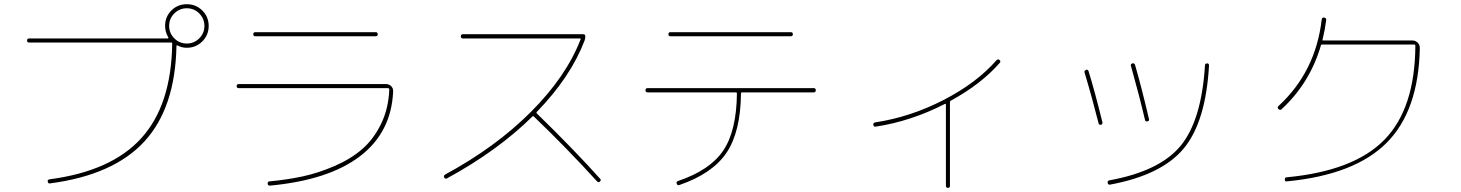

<svg xmlns="http://www.w3.org/2000/svg" viewBox="-20 -865 7040 925"><path d="M939.9 -800.3Q915 -825.2 879.9 -825.2Q844.7 -825.2 819.8 -800.3Q794.9 -775.4 794.9 -740.2Q794.9 -705.1 819.8 -680.2Q844.7 -655.3 879.9 -655.3Q915 -655.3 939.9 -680.2Q964.8 -705.1 964.8 -740.2Q964.8 -775.4 939.9 -800.3ZM120.1 -660.2Q110.4 -660.2 110.4 -669.9Q110.4 -679.7 120.1 -679.7H789.1Q790 -679.7 791 -681.6Q792 -683.6 791 -684.6Q775.4 -710.9 775.4 -740.2Q775.4 -784.2 805.7 -814.5Q835.9 -844.7 879.9 -844.7Q923.8 -844.7 954.6 -814.5Q985.4 -784.2 985.4 -740.2Q985.4 -696.3 954.6 -665.5Q923.8 -634.8 879.9 -634.8Q855.5 -634.8 834 -646.5Q830.1 -648.4 830.1 -642.6Q824.2 -344.7 675.3 -183.1Q526.4 -21.5 220.7 18.6Q211.9 20.5 210 9.8Q208 1 217.8 -1Q516.6 -40 661.1 -199.7Q805.7 -359.4 809.6 -655.3Q809.6 -660.2 804.7 -660.2Z M1129.9 -440.4Q1120.1 -440.4 1120.1 -450.2Q1120.1 -460 1129.9 -460H1839.8Q1854.5 -460 1864.7 -449.7Q1875 -439.5 1874 -423.8Q1865.2 -227.5 1714.4 -112.3Q1563.5 2.9 1280.3 29.3Q1270.5 29.3 1269.5 19.5Q1269.5 8.8 1278.3 8.8Q1363.3 1 1438 -15.1Q1512.7 -31.2 1590.3 -64.5Q1668 -97.7 1723.6 -145.5Q1779.3 -193.4 1815.4 -267.1Q1851.6 -340.8 1855.5 -433.6Q1855.5 -439.5 1849.6 -440.4ZM1210 -690.4Q1200.2 -690.4 1200.2 -700.2Q1200.2 -710 1210 -710H1790Q1799.8 -710 1799.8 -700.2Q1799.8 -690.4 1790 -690.4Z M2133.8 -5.9Q2125 -1 2120.1 -9.8Q2115.2 -17.6 2125 -24.4Q2367.2 -155.3 2537.6 -325.7Q2708 -496.1 2777.3 -675.8Q2779.3 -679.7 2774.4 -679.7H2210Q2200.2 -679.7 2200.2 -689.9Q2200.2 -700.2 2210 -700.2H2790Q2799.8 -700.2 2799.8 -689.9Q2799.8 -679.7 2796.9 -670.9Q2729.5 -494.1 2566.4 -326.2Q2562.5 -322.3 2566.4 -318.4Q2744.1 -145.5 2871.1 -3.9Q2877.9 2 2870.1 9.8Q2864.3 15.6 2856.4 8.8Q2707 -155.3 2551.8 -303.7Q2547.9 -307.6 2544.9 -303.7Q2377.9 -138.7 2133.8 -5.9Z M3210 -690.4Q3200.2 -690.4 3200.2 -700.2Q3200.2 -710 3210 -710H3790Q3799.8 -710 3799.8 -700.2Q3799.8 -690.4 3790 -690.4ZM3099.6 -419.9Q3089.8 -419.9 3089.8 -430.2Q3089.8 -440.4 3099.6 -440.4H3900.4Q3910.2 -440.4 3910.2 -430.2Q3910.2 -419.9 3900.4 -419.9H3554.7Q3549.8 -419.9 3549.8 -414.1Q3547.9 -229.5 3480 -128.9Q3412.1 -28.3 3252.9 26.4Q3244.1 30.3 3240.2 19.5Q3236.3 10.7 3247.1 6.8Q3400.4 -44.9 3464.4 -139.6Q3528.3 -234.4 3530.3 -414.1Q3530.3 -419.9 3525.4 -419.9Z M4198.2 -254.9Q4189.5 -252.9 4187.5 -263.7Q4185.5 -272.5 4196.3 -275.4Q4365.2 -300.8 4524.9 -382.8Q4684.6 -464.8 4781.2 -575.2Q4788.1 -582 4794.9 -576.2Q4803.7 -570.3 4795.9 -561.5Q4706.1 -459 4560.5 -379.9Q4556.6 -378.9 4556.6 -372.1V30.3Q4556.6 40 4546.9 40Q4537.1 40 4537.1 30.3V-362.3Q4537.1 -366.2 4532.2 -364.3Q4368.2 -280.3 4198.2 -254.9Z M5328.1 24.4Q5318.4 26.4 5316.4 16.1Q5314.5 5.9 5324.2 3.9Q5566.4 -40 5667.5 -162.1Q5768.6 -284.2 5785.2 -549.8Q5785.2 -559.6 5795.9 -559.6Q5804.7 -559.6 5804.7 -548.8Q5789.1 -277.3 5682.6 -149.4Q5576.2 -21.5 5328.1 24.4ZM5272.5 -271.5Q5241.2 -395.5 5205.1 -515.6Q5202.1 -523.4 5211.9 -528.3Q5220.7 -532.2 5224.6 -521.5Q5253.9 -426.8 5291 -276.4Q5293 -266.6 5284.2 -263.7Q5274.4 -262.7 5272.5 -271.5ZM5496.1 -288.1Q5468.8 -404.3 5428.7 -546.9Q5424.8 -555.7 5435.5 -559.6Q5443.4 -562.5 5448.2 -552.7Q5478.5 -449.2 5515.6 -291Q5517.6 -282.2 5507.8 -280.3Q5498 -278.3 5496.1 -288.1Z M6154.3 -338.9Q6148.4 -332 6138.7 -339.8Q6132.8 -346.7 6138.7 -353.5Q6318.4 -518.6 6347.7 -771.5Q6349.6 -782.2 6359.4 -780.3Q6371.1 -778.3 6369.1 -767.6Q6363.3 -721.7 6351.6 -673.8Q6349.6 -669.9 6355.5 -669.9H6785.2Q6798.8 -669.9 6809.6 -659.7Q6820.3 -649.4 6820.3 -633.8Q6814.5 -331.1 6660.2 -176.8Q6505.9 -22.5 6179.7 8.8Q6169.9 10.7 6169.9 0Q6169.9 -9.8 6177.7 -10.7Q6502 -41 6649.4 -191.4Q6796.9 -341.8 6798.8 -644.5Q6798.8 -649.4 6794.9 -650.4H6349.6Q6343.8 -650.4 6343.8 -646.5Q6291 -464.8 6154.3 -338.9Z"/></svg>

Font: Rounded Mgen+ 1mn thin
Style: Regular
Weight: 100
Designer: [Source Han Sans]
Ryoko NISHIZUKA  (kana & ideographs); Paul D. Hunt (Latin, Greek & Cyrillic); Wenlong ZHANG  (bopomofo
Version: Version 1.059.20150602